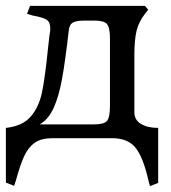

<svg xmlns="http://www.w3.org/2000/svg" viewBox="-20 -470 583 653"><path d="M485 144Q467 65 441 32.5Q415 0 361 0H158Q121 0 99 15Q77 30 63 59.5Q49 89 34 144L28 162L0 151V-35Q56 -41 84 -73Q112 -105 122.5 -154.5Q133 -204 143 -303L148 -348Q151 -363 151 -373Q151 -395 138.5 -403Q126 -411 92 -417L72 -423L82 -450H473L484 -437L473 -423Q452 -396 444.5 -365.5Q437 -335 437 -282V-88Q437 -62 459.5 -48.5Q482 -35 518 -35V152L490 163ZM301 -47Q334 -47 344 -59Q354 -71 354 -110V-338Q354 -376 344 -388Q334 -400 301 -400H267Q241 -400 228.5 -393.5Q216 -387 214 -367Q202 -262 191 -201.5Q180 -141 162 -102Q144 -63 115 -47Z"/></svg>

Font: Kurale
Style: Regular
Weight: 400
Designer: Eduardo Rodriguez Tunni
Foundry: Eduardo Rodriguez Tunni
Version: Version 2.000